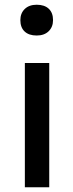

<svg xmlns="http://www.w3.org/2000/svg" viewBox="-20 -791 308 811"><path d="M85 0V-525H188V0ZM66 -706Q66 -735 84.5 -753Q103 -771 135 -771Q168 -771 186 -754Q204 -737 204 -706Q204 -677 185.5 -659Q167 -641 135 -641Q102 -641 84 -658Q66 -675 66 -706Z"/></svg>

Font: Our Lexend
Style: Regular
Weight: 400
Designer: Bonnie Shaver-Troup, Thomas Jockin
Foundry: Lexend
Version: Version 1.007